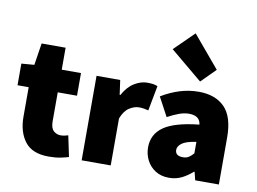

<svg xmlns="http://www.w3.org/2000/svg" viewBox="-87 -976 1499 1119"><g transform="rotate(10 662.0 -416.0)"><path d="M264 12Q167 12 123.5 -44.5Q80 -101 80 -192V-366H14V-494L90 -500L110 -630H252V-500H366V-366H252V-195Q252 -154 270 -138Q288 -122 312 -122Q324 -122 335.5 -124.5Q347 -127 356 -130L382 -6Q363 0 334 6Q305 12 264 12Z M458 0V-500H598L610 -414H614Q642 -465 680.5 -488.5Q719 -512 756 -512Q779 -512 793.5 -509.5Q808 -507 818 -502L790 -354Q777 -357 764 -359.5Q751 -362 734 -362Q707 -362 677.5 -343.5Q648 -325 630 -278V0Z M976 12Q929 12 895.5 -9.5Q862 -31 844 -66Q826 -101 826 -142Q826 -220 890 -264.5Q954 -309 1098 -324Q1092 -376 1028 -376Q1001 -376 971 -365.5Q941 -355 902 -334L842 -446Q895 -478 949.5 -495Q1004 -512 1062 -512Q1160 -512 1215 -456.5Q1270 -401 1270 -278V0H1130L1118 -48H1114Q1084 -21 1050.5 -4.5Q1017 12 976 12ZM1036 -120Q1057 -120 1071 -129.5Q1085 -139 1098 -154V-222Q1037 -213 1013.5 -195Q990 -177 990 -156Q990 -120 1036 -120ZM1058 -572 868 -730 984 -844 1142 -656Z"/></g></svg>

Font: Assistant ExtraBold
Style: Regular
Weight: 800
Designer: Hebrew By Ben Nathan, Latin by Paul Hunt
Version: Version 3.000